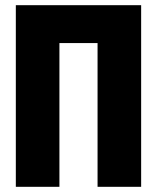

<svg xmlns="http://www.w3.org/2000/svg" viewBox="-20 -720 605 740"><path d="M41 0V-700H524V0H356V-554H209V0Z"/></svg>

Font: Tektur SemiCondensed
Style: Bold
Weight: 700
Width: 4
Designer: Adam Jagosz
Foundry: Adam Jagosz
Version: Version 1.005;gftools[0.9.30]